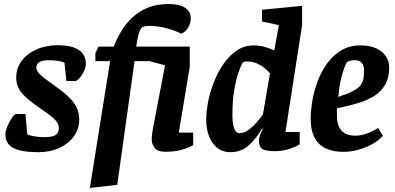

<svg xmlns="http://www.w3.org/2000/svg" viewBox="-20 -736 1938 943"><path d="M167.7 11.4Q83.3 11.4 45 -9.3Q6.6 -29.9 6.6 -75.9Q6.6 -92.6 16.6 -116.2Q26.6 -139.8 39 -157.9Q51.5 -176 59.1 -176H105L113.8 -77.2Q120.5 -71.6 144.6 -67Q168.6 -62.4 197 -62.4Q239.9 -62.4 254.4 -74.1Q269 -85.7 269 -106.4Q269 -119.5 262.4 -131.6Q255.9 -143.6 239.1 -158.7Q222.2 -173.7 189.6 -195.2Q139.1 -229.7 110.6 -255.1Q82.1 -280.5 70.8 -303.9Q59.6 -327.4 59.6 -355.3Q59.6 -400.7 85.9 -436.4Q112.3 -472.1 158.5 -492.9Q204.8 -513.8 264.1 -513.8Q332.2 -513.8 366.9 -490.7Q401.6 -467.6 401.6 -422.3Q401.6 -400.9 387.2 -375.7Q372.9 -350.5 352.9 -337.8H306.1L296.6 -428.4Q283.4 -434.2 262 -437.2Q240.6 -440.2 220.3 -440.2Q188.5 -440.2 173.3 -430.7Q158.2 -421.2 158.2 -404.3Q158.2 -393.7 166.9 -381.7Q175.6 -369.7 196.9 -353Q218.2 -336.2 255 -310Q299 -279.2 323.5 -253.8Q348 -228.4 358.5 -203.3Q369 -178.3 369 -149Q369 -102.9 343 -66.7Q316.9 -30.4 271.7 -9.5Q226.4 11.4 167.7 11.4Z M421.3 187.2 520.8 -435.9H448.5V-475.3L464.1 -507H538.8Q553.4 -545.6 575.3 -582.4Q597.1 -619.3 629.7 -649.8Q662.3 -680.3 706.3 -698.3Q750.2 -716.3 808.5 -716.3Q860.5 -716.3 888.5 -698Q916.6 -679.8 916.8 -647Q917 -621.8 904.7 -601.1Q892.4 -580.5 871 -570.2Q838.5 -586.7 796.5 -597.8Q754.4 -608.8 711.3 -608.8Q697 -608.8 687.8 -606.3Q678.7 -603.8 673.9 -598Q669.1 -591.7 663.4 -575.9Q657.8 -560.2 653.3 -533.9L649.1 -507H911.9V-407.9L858.3 -84.8H928.9V-23.3Q926.1 -21.5 909.7 -13.5Q893.3 -5.5 863.5 1.9Q833.7 9.3 790.3 9.3Q753.8 9.3 739.5 -9.8Q725.2 -28.8 725.2 -49.4Q725.2 -66.1 727.7 -82.5Q730.2 -98.9 731.9 -109.2L790.5 -415.2L713.9 -435.9H640.8L555.9 171.7Z M1111.9 11.4Q1057.3 11.4 1025.1 -32.8Q992.9 -77 992.9 -150Q992.9 -188.6 1002.3 -236.6Q1011.7 -284.6 1030.6 -333.1Q1049.5 -381.6 1077.8 -422.3Q1106.1 -463 1142.9 -488Q1179.8 -513 1225.8 -513Q1254.6 -513 1280.7 -505.5Q1306.8 -497.9 1326.9 -488.6L1349.8 -612.7L1267 -630.3V-688.2L1463.8 -707.2V-612.7L1382 -87.7H1451.9V-27Q1449.1 -25 1432.6 -16.7Q1416 -8.4 1388.9 -1Q1361.7 6.4 1327.4 6.4Q1285.4 6.4 1268.6 -4.1Q1251.7 -14.6 1251.7 -44.4Q1251.7 -56.4 1256.6 -71Q1261.5 -85.6 1270.7 -103.6L1266.9 -105.6Q1241.7 -59.4 1203.9 -24Q1166.2 11.4 1111.9 11.4ZM1155.4 -81.9Q1178 -81.9 1200 -97.7Q1222.1 -113.5 1241 -135.5Q1259.9 -157.4 1271.6 -174.7L1306 -376Q1281.6 -403.8 1253.1 -419.1Q1224.6 -434.4 1190.9 -434.4Q1184.4 -434.4 1180 -432.6Q1175.6 -430.8 1171.8 -428.2Q1163.4 -414.3 1151.4 -380.9Q1139.4 -347.5 1130.5 -294.4Q1121.5 -241.2 1121.5 -166.3Q1121.5 -138.4 1126 -119.5Q1130.4 -100.6 1137.9 -91.2Q1145.4 -81.9 1155.4 -81.9Z M1666.9 9.8Q1613.7 9.8 1578.1 -8Q1542.4 -25.9 1524.2 -61.4Q1505.9 -97 1505.9 -150.1Q1505.9 -193.4 1514.4 -242.6Q1522.9 -291.8 1541.2 -339.8Q1559.5 -387.8 1588.6 -426.9Q1617.6 -466 1657.5 -489.5Q1697.3 -513 1750.1 -513Q1797.7 -513 1829.1 -497.9Q1860.5 -482.8 1876 -458.4Q1891.5 -434.1 1891.5 -406.2Q1891.5 -355.1 1871.9 -320.3Q1852.2 -285.6 1816.6 -263.9Q1781 -242.1 1734.8 -228.5Q1688.6 -214.8 1634.8 -204V-169Q1634.8 -133.1 1645.8 -111.2Q1656.8 -89.3 1677.4 -79.4Q1698 -69.6 1725.8 -69.6Q1751.2 -69.6 1780.7 -79.9Q1810.2 -90.3 1837.5 -107.6L1860.3 -68.8Q1840.3 -46 1808 -28.1Q1775.6 -10.2 1738.7 -0.2Q1701.7 9.8 1666.9 9.8ZM1641.7 -260.3Q1685.4 -274.3 1711.2 -287.6Q1736.9 -300.8 1749 -315.4Q1761.1 -329.9 1764.6 -347.7Q1768.1 -365.5 1768.1 -388.3Q1768.1 -407.2 1762.6 -418.4Q1757 -429.5 1747.3 -434.9Q1737.6 -440.3 1723.1 -440.3Q1709.8 -440.3 1698.8 -437.2Q1687.8 -434.1 1683.6 -430.8Q1678.4 -421.9 1669.5 -398.4Q1660.7 -375 1652.9 -339.9Q1645.1 -304.8 1641.7 -260.3Z"/></svg>

Font: Faustina Light
Style: Italic
Weight: 300
Italic angle: -8°
Designer: Alfonso Garcia
Foundry: http://www.omnibus-type.com
Version: Version 1.200